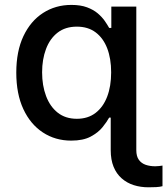

<svg xmlns="http://www.w3.org/2000/svg" viewBox="-20 -573 694 797"><path d="M596.2 204.5Q563.6 204.5 535.2 195.5Q506.7 186.4 485.1 167.4Q463.4 148.4 451.5 119.3Q439.6 90.2 439.6 50.1V13.5H545.8V50.1Q545.8 76 556.5 90.6Q567.1 105.1 584.9 111.2Q602.6 117.2 624.3 117.2Q632.1 117.2 640.1 116.3Q648.1 115.4 654.5 114.3V199.9Q643.8 202.8 628.6 203.7Q613.3 204.5 596.2 204.5ZM275.6 10.7Q209.5 10.7 157.8 -23.3Q106.2 -57.2 76.9 -120.2Q47.6 -183.2 47.6 -271.7Q47.6 -360.1 77.2 -422.9Q106.9 -485.8 158.7 -519.2Q210.6 -552.6 276.3 -552.6Q314.6 -552.6 341.3 -542.6Q367.9 -532.7 385.7 -517.6Q403.4 -502.5 414.8 -486.2Q426.1 -469.8 433.2 -457H482.2V-84.9H433.2Q423.7 -67.5 405.7 -45.1Q387.8 -22.7 356.5 -6Q325.3 10.7 275.6 10.7ZM545.8 13.5H439.6V-127.8L470.9 -268.1L442.1 -438.6V-545.5H545.8ZM299 -79.9Q344.8 -79.9 376.6 -104.2Q408.4 -128.6 424.9 -171.9Q441.4 -215.2 441.4 -272.7Q441.4 -329.5 425.1 -372.2Q408.7 -414.8 377.1 -438.6Q345.5 -462.4 299 -462.4Q251.1 -462.4 219.1 -437.5Q187.1 -412.6 171 -369.7Q154.8 -326.7 154.8 -272.7Q154.8 -218 171.2 -174.4Q187.5 -130.7 219.6 -105.3Q251.8 -79.9 299 -79.9Z"/></svg>

Font: InterMG Medium
Style: Regular
Weight: 500
Designer: Rasmus Andersson
Foundry: rsms
Version: Version 3.019;December 26, 2023;FontCreator 15.0.0.2955 64-b